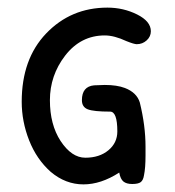

<svg xmlns="http://www.w3.org/2000/svg" viewBox="-20 -481 460 504"><path d="M101 -393Q37 -326 37 -214Q37 -162 56.5 -112.5Q76 -63 113 -30Q152 3 199 3Q245 3 293 -28Q296 -11 304 -4.5Q312 2 327 2Q343 2 349.5 -3Q356 -8 358 -21Q362 -40 362 -73V-96Q362 -151 347 -212Q339 -238 308 -250Q287 -258 255 -258L227 -257Q195 -254 195 -218Q195 -200 210.5 -194Q226 -188 269 -188Q288 -188 288 -136Q288 -106 264.5 -86.5Q241 -67 204 -67Q168 -67 139 -111Q111 -154 111 -218Q111 -283 151 -335Q192 -388 255 -388Q280 -388 312 -373Q332 -365 339 -365Q354 -365 365 -375Q376 -385 376 -399Q376 -425 340 -443Q304 -461 262 -461Q166 -461 101 -393Z"/></svg>

Font: Patrick Hand SC
Style: Regular
Weight: 400
Designer: Patrick Wagesreiter
Foundry: Patrick Wagesreiter
Version: Version 2.001; ttfautohint (v1.8.2)